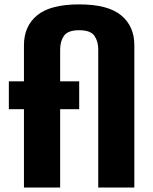

<svg xmlns="http://www.w3.org/2000/svg" viewBox="-20 -837 683 857"><path d="M86.9 -349.6H19.5V-474.1H86.9V-635.3Q86.9 -720.2 146 -768.8Q205.1 -817.4 333.5 -817.4Q461.4 -817.4 520.5 -768.8Q579.6 -720.2 579.6 -635.3V0H418.5V-616.2Q418.5 -652.3 401.4 -677.2Q384.3 -702.1 333.5 -702.1Q282.7 -702.1 265.6 -677.2Q248.5 -652.3 248.5 -616.2V-474.1H333.5V-349.6H248.5V0H86.9Z"/></svg>

Font: Glacial Indifference
Style: Bold
Weight: 700
Designer: Alfredo Marco Pradil
Foundry: Alfredo Marco Pradil
Version: Version 1.312